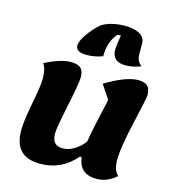

<svg xmlns="http://www.w3.org/2000/svg" viewBox="-130 -996 1023 1129"><g transform="rotate(15 382.0 -431.5)"><path d="M317 -664Q250 -664 250 -703Q250 -732 281 -775.5Q312 -819 348 -851Q404 -888 495 -888Q548 -888 581.5 -869Q615 -850 615 -811V-748Q615 -705 646 -683Q598 -664 552 -664Q471 -664 471 -739Q471 -758 482 -826H462Q413 -773 413 -682Q366 -664 317 -664ZM218 25Q138 25 99 -15Q60 -55 60 -137Q60 -192 82 -306Q104 -420 104 -460Q104 -522 83 -551Q176 -600 240 -600Q281 -600 299.5 -583.5Q318 -567 318 -529Q318 -493 287.5 -348.5Q257 -204 257 -172Q257 -133 273 -115Q289 -97 324 -97Q357 -97 391.5 -117.5Q426 -138 452 -173Q466 -260 508 -441L452 -525Q577 -600 649 -600Q689 -600 706.5 -583Q724 -566 724 -526Q724 -511 687 -350Q650 -189 650 -115Q650 -50 681 -24Q624 25 562 25Q457 25 445 -73L435 -78Q348 25 218 25Z"/></g></svg>

Font: Lemonada
Style: Bold
Weight: 700
Designer: Mohamed Gaber (Arabic), Eduardo Tunni (Latin)
Foundry: Kief Type Foundry
Version: Version 4.004